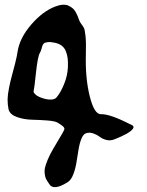

<svg xmlns="http://www.w3.org/2000/svg" viewBox="-20 -803 618 809"><path d="M204.1 -624Q224.6 -621.1 237.8 -612.1Q251 -603 257.1 -588.1Q263.2 -573.2 265.1 -557.4Q267.1 -541.5 266.1 -520Q264.6 -484.4 250 -448.5Q235.4 -412.6 217.8 -392.1Q211.9 -385.3 199.5 -383.8Q187 -382.3 173.1 -385.5Q159.2 -388.7 146.7 -394Q134.3 -399.4 127 -407.2Q119.6 -415 122.1 -421.9Q124.5 -429.2 131.6 -496.6Q138.7 -564 147.9 -580.1Q151.4 -585.9 153.8 -593.5Q156.2 -601.1 157.2 -605.5Q158.2 -609.9 161.1 -615.2Q164.1 -620.6 168.2 -622.3Q172.4 -624 181.4 -625.5Q190.4 -627 204.1 -624ZM213.9 -775.9Q160.2 -755.9 111.6 -699.5Q63 -643.1 54.2 -585.9Q51.3 -565.9 43.9 -536.6Q36.6 -507.3 30.3 -484.6Q23.9 -461.9 18.1 -432.9Q12.2 -403.8 12 -384.3Q11.7 -364.7 16.1 -341.8Q22.5 -319.8 52 -309.6Q81.5 -299.3 114.7 -298.6Q147.9 -297.9 181.6 -295.2Q215.3 -292.5 226.1 -284.2Q231 -280.3 239.3 -275.4Q252.9 -266.1 251.2 -258.5Q249.5 -251 224.1 -209.5Q211.9 -189 204.1 -175.8Q189.5 -150.9 180.9 -129.9Q172.4 -108.9 169.4 -95.9Q166.5 -83 168.5 -70.3Q170.4 -57.6 172.4 -52.7Q174.3 -47.9 179.9 -39.3Q185.5 -30.8 186 -29.8Q204.1 3.9 266.1 -36.1Q279.8 -44.9 288.8 -68.4Q297.9 -91.8 302.2 -119.1Q306.6 -146.5 311 -173.3Q315.4 -200.2 323.5 -219.5Q331.5 -238.8 344.2 -242.2Q359.4 -246.1 374.8 -240.2Q390.1 -234.4 400.9 -226.1Q411.6 -217.8 428 -213.4Q444.3 -209 461.9 -215.8Q527.3 -241.2 540.5 -261.2Q546.4 -270.5 536.1 -275.9Q442.4 -323.7 405.8 -321.8Q377.4 -320.3 358.2 -397Q338.9 -473.6 341.8 -576.2Q343.3 -623.5 340.3 -651.1Q337.4 -678.7 333.3 -686Q329.1 -693.4 322.3 -702.4Q315.4 -711.4 312 -722.2Q309.1 -731 306.4 -737.3Q303.7 -743.7 298.3 -753.2Q293 -762.7 285.6 -768.6Q278.3 -774.4 268.6 -779.1Q258.8 -783.7 244.6 -783Q230.5 -782.2 213.9 -775.9Z"/></svg>

Font: Superheroes Libre
Style: Regular
Weight: 400
Version: Version 001.000